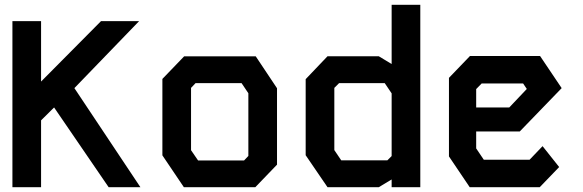

<svg xmlns="http://www.w3.org/2000/svg" viewBox="-20 -784 2440 804"><path d="M403 -695.5 152 -442.5V-695.5H32V0H152V-280L206.5 -334L435 0H568L291.5 -415L562.5 -695.5Z M751 -548 660 -453.5V-133.5L750 0H1049L1140 -94.5V-414.5L1051 -548ZM780 -155V-416L799 -436H991.5L1020 -393.5V-131L1002 -112H809.5Z M1620 -764V-516L1566 -548.5H1351.5L1260 -452.5V-134L1351.5 0H1566L1620 -32.5V0H1740V-764ZM1380 -155.5V-416L1400 -436H1591L1620 -393V-130.5L1602 -112.5H1409Z M1948 -549.5 1860 -458V-129L1947 0H2240L2321.5 -84.5L2252 -172L2197.5 -115H2006L1974 -162.5V-233.5H2156.5L2332 -415L2241.5 -549.5ZM1974 -411 1997 -434.5H2170.5L2186 -411.5L2112.5 -334H1974Z"/></svg>

Font: Kode
Style: Regular
Weight: 400
Monospace: yes
Designer: Isa Ozler
Foundry: Kadena LLC
Version: Version 1.000;gftools[0.9.28]